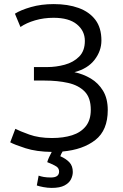

<svg xmlns="http://www.w3.org/2000/svg" viewBox="-20 -728 601 939"><path d="M233 191Q213 191 192 187Q171 183 160 179L169 131Q180 135 194.5 137.5Q209 140 229 140Q269 140 269 111Q269 95 255.5 86Q242 77 211 65Q214 54 220 41Q226 28 233 15Q158 14 105 -3Q52 -20 30 -32L55 -98Q76 -87 123 -70Q170 -53 234 -53Q290 -53 332.5 -66.5Q375 -80 399.5 -110.5Q424 -141 424 -191Q424 -250 394 -280.5Q364 -311 313 -322.5Q262 -334 198 -334H146V-400H211Q254 -400 296.5 -411.5Q339 -423 367 -451Q395 -479 395 -528Q395 -577 356 -609Q317 -641 242 -641Q194 -641 151.5 -628.5Q109 -616 80 -596L53 -661Q81 -679 131.5 -693.5Q182 -708 243 -708Q312 -708 364.5 -689Q417 -670 446.5 -631Q476 -592 476 -530Q476 -479 442.5 -435.5Q409 -392 344 -375Q387 -366 424 -344Q461 -322 484 -284Q507 -246 507 -190Q507 -91 446.5 -43.5Q386 4 286 13Q278 26 275 36Q304 49 320 66.5Q336 84 336 113Q336 131 327 149Q318 167 295.5 179Q273 191 233 191Z"/></svg>

Font: Ubuntu Sans
Style: Regular
Weight: 400
Designer: Dalton Maag Ltd
Foundry: Dalton Maag Ltd
Version: Version 1.006; ttfautohint (v1.8.4.7-5d5b)